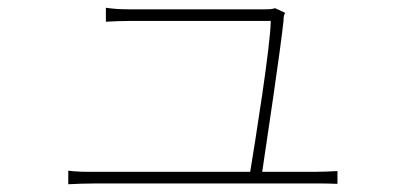

<svg xmlns="http://www.w3.org/2000/svg" viewBox="-20 -508 1040 495"><path d="M656 -65C668 -146 703 -378 711 -455C711 -464 712 -470 715 -475L689 -487C685 -485 677 -484 664 -484H313C289 -484 274 -485 253 -488V-452C274 -453 287 -454 314 -454H678C678 -394 637 -137 625 -65H224C197 -65 179 -65 156 -68V-33C179 -34 197 -35 224 -35H793C810 -35 834 -35 850 -34V-67C834 -66 809 -65 790 -65Z"/></svg>

Font: SSpoqa Han Sans Neo Thin
Style: Regular
Weight: 100
Designer: [Spoqa Han Sans Neo] Dong-huui Kim  Younghwa Kang  Yujin Lee  [Noto Sans] Ryoko NISHIZUKA  (kana & ideographs); Paul D. 
Foundry: Spoqa (http://www.spoqa-han-sans.com)
Version: Version 1.000